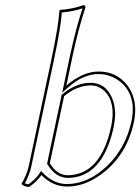

<svg xmlns="http://www.w3.org/2000/svg" viewBox="-20 -718 548 749"><path d="M263.2 -500 238.8 -383.8Q301.8 -438.5 364.3 -439Q437.5 -439 479.5 -381.3Q519.5 -324.2 502.4 -242.2Q474.6 -111.3 375 -38.1Q309.1 10.3 240.7 9.8Q184.1 8.8 141.6 -35.2Q123 -7.8 93.3 11.2Q74.2 10.7 63.5 0Q84.5 -37.1 90.8 -64.5Q91.8 -67.9 92.3 -70.8L179.7 -481.9Q209.5 -623.5 211.4 -675.8L213.9 -679.2Q265.1 -683.1 306.6 -698.2Q314.5 -696.3 313 -688Q286.1 -607.4 263.2 -500ZM174.3 -81.1Q202.6 -34.7 244.1 -34.2Q373 -36.1 413.6 -224.1Q433.1 -316.9 388.2 -362.3Q364.7 -384.8 333 -384.8Q279.3 -383.8 230 -342.8ZM253.4 -502Q276.4 -608.4 301.8 -685.5Q264.2 -672.9 221.2 -669.4Q217.8 -613.8 189.5 -480L102.1 -68.8Q94.2 -32.7 76.7 -2.9Q84 0 90.8 1Q118.2 -18.1 133.3 -40.5L140.1 -50.8L148.9 -42Q189.5 -0.5 240.7 0Q323.7 0 397.9 -70.8Q470.2 -140.6 492.7 -244.1Q513.7 -343.8 451.2 -397.5Q425.3 -418.9 392.6 -426.3Q378.4 -429.2 364.3 -429.2Q306.2 -429.2 249.5 -379.9Q247.1 -377.4 245.1 -376.5L222.7 -356.4ZM165.5 -76.2 163.6 -79.1 220.7 -348.6 223.6 -350.6Q276.4 -394.5 333 -395Q391.6 -395 417 -336.4Q429.2 -307.6 429.2 -272Q428.7 -247.6 423.3 -221.7Q379.9 -24.9 244.1 -23.9Q196.3 -25.4 165.5 -76.2Z"/></svg>

Font: Linux Biolinum Outline O
Style: Italic
Weight: 400
Italic angle: -12°
Designer: Philipp H. Poll
Foundry: Philipp H. Poll
Version: Version 0.6.2